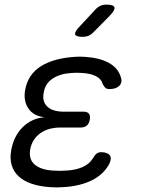

<svg xmlns="http://www.w3.org/2000/svg" viewBox="-20 -805 640 834"><path d="M505 -469Q509 -458 507 -448.5Q505 -439 498 -432Q491 -425 480 -421.5Q469 -418 455 -418Q450 -418 446 -419Q442 -420 438.5 -423Q435 -426 431.5 -431Q428 -436 425 -443Q419 -463 396 -474.5Q373 -486 337 -488Q325 -489 313.5 -489Q302 -489 290 -488Q241 -485 208.5 -463.5Q176 -442 170 -403Q162 -365 185 -342.5Q208 -320 256 -320H342Q359 -320 366 -311.5Q373 -303 370 -285Q367 -268 357 -259.5Q347 -251 329 -251H242Q189 -251 154 -225.5Q119 -200 111 -155Q104 -113 131 -90Q158 -67 211 -64Q224 -63 238.5 -63Q253 -63 267 -64Q309 -66 339 -79.5Q369 -93 384 -118Q388 -125 392 -130Q396 -135 400 -138Q404 -141 409 -142.5Q414 -144 420 -144Q434 -144 443.5 -140Q453 -136 457.5 -129.5Q462 -123 461 -113.5Q460 -104 454 -92Q429 -46 377.5 -21Q326 4 254 8Q241 9 226.5 9Q212 9 198 8Q153 5 118.5 -6.5Q84 -18 61.5 -38.5Q39 -59 30.5 -88.5Q22 -118 29 -154Q40 -214 78.5 -252.5Q117 -291 174 -296Q127 -300 104 -333Q81 -366 89 -413Q95 -448 112.5 -474Q130 -500 158 -517.5Q186 -535 222.5 -545Q259 -555 303 -558Q314 -559 326 -559Q338 -559 349 -558Q413 -554 453.5 -531.5Q494 -509 505 -469ZM388 -667Q377 -655 365 -650Q353 -645 339 -645Q310 -645 306.5 -655.5Q303 -666 325 -689L392 -761Q402 -773 414.5 -779Q427 -785 442 -785Q473 -785 477 -773.5Q481 -762 458 -738Z"/></svg>

Font: Maple Mono NL Light
Style: Italic
Weight: 300
Italic angle: -10°
Monospace: yes
Designer: subframe7536
Version: Version 7.000